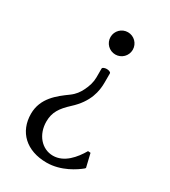

<svg xmlns="http://www.w3.org/2000/svg" viewBox="-168 -524 740 837"><g transform="rotate(30 202.5 -105.0)"><path d="M211 190C154 190 112 140 112 75C112 28 132 -1 172 -38C237 -97 247 -156 247 -199V-245C247 -252 234 -255 226 -255C218 -255 205 -252 205 -245V-201C205 -177 198 -153 185 -128C176 -111 166 -95 143 -78C96 -44 37 0 37 79C37 170 100 230 202 230C275 230 336 188 360 168L363 164L347 97L334 96C308 141 267 190 211 190ZM282 -384C282 -415 257 -440 226 -440C195 -440 170 -415 170 -384C170 -353 195 -328 226 -328C257 -328 282 -353 282 -384Z"/></g></svg>

Font: Libertinus Sans
Style: Regular
Weight: 400
Designer: Philipp H. Poll, Khaled Hosny
Foundry: Caleb Maclennan
Version: Version 7.050;RELEASE